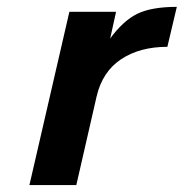

<svg xmlns="http://www.w3.org/2000/svg" viewBox="-20 -534 530 554"><path d="M462.9 -398.9Q383.3 -398.9 329.3 -363Q275.4 -327.1 258.8 -255.9L200.2 0H64.9L180.2 -500H314.9L297.9 -422.9Q335.4 -474.1 376 -494.1Q417 -514.2 490.2 -514.2Z"/></svg>

Font: Perun
Style: Bold Italic
Weight: 700
Italic angle: -12°
Foundry: Copyright (c) Stefan Peev, Context Ltd, 2016
Version: Version 001.000